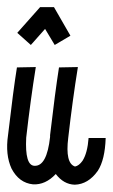

<svg xmlns="http://www.w3.org/2000/svg" viewBox="-20 -505 310 526"><path d="M89.8 -485.4H127.9L172.9 -407.2L129.9 -381.8L103.5 -425.8L64.5 -381.8L27.3 -415ZM26.4 -320.3 78.1 -321.3Q63.5 -230.5 51.8 -127.9Q47.9 -51.8 74.2 -50.8Q108.4 -48.8 117.2 -129.9Q117.2 -132.8 117.2 -134.8Q130.9 -252 141.6 -320.3L193.4 -321.3Q178.7 -230.5 167 -127.9Q158.2 -57.6 185.5 -48.8Q196.3 -50.8 206.1 -64.5Q219.7 -85.9 222.7 -127H269.5Q267.6 -67.4 248 -37.1Q221.7 0 184.6 1Q154.3 0 132.8 -28.3Q104.5 2 70.3 0Q32.2 -3.9 11.7 -43Q-5.9 -81.1 2 -134.8Q16.6 -259.8 26.4 -320.3Z"/></svg>

Font: Bratas-flat
Style: flat
Weight: 400
Designer: MUHAMMAD YONI
Version: Version 001.000